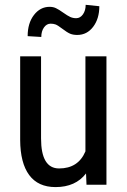

<svg xmlns="http://www.w3.org/2000/svg" viewBox="-20 -760 523 790"><path d="M334 -46.4 335.9 0H418V-528.3H331.5V-137.2C311.7 -90.3 275.6 -66.9 223.1 -66.9C173.7 -66.9 148.9 -108.1 148.9 -190.4V-528.3H63V-184.1C63.3 -120.9 75.7 -72.8 100.1 -39.8C124.5 -6.8 160.6 9.8 208.5 9.8C263.5 9.8 305.3 -9 334 -46.4ZM388.7 -734.4 332.5 -740.2C332.5 -724.6 328.8 -711.5 321.3 -700.9C313.8 -690.3 304.5 -685.1 293.5 -685.1C284.7 -685.1 276.5 -686.8 269 -690.2C261.6 -693.6 251.9 -699.5 240 -708C228.1 -716.5 218.3 -722.6 210.4 -726.3C202.6 -730.1 193.8 -731.9 184.1 -731.9C158.4 -731.9 136.9 -720.7 119.6 -698.2C102.4 -675.8 93.8 -646.8 93.8 -611.3L149.9 -607.9C149.9 -623.5 153.6 -636.6 160.9 -647C168.2 -657.4 177.4 -662.6 188.5 -662.6C196 -662.6 202.6 -661.5 208.5 -659.4C214.4 -657.3 223.8 -651.3 236.8 -641.4C249.8 -631.4 260.4 -624.8 268.6 -621.3C276.7 -617.9 286.5 -616.2 297.9 -616.2C324.5 -616.2 346.4 -627.4 363.3 -649.7C380.2 -672 388.7 -700.2 388.7 -734.4Z"/></svg>

Font: Roboto Condensed
Style: Regular
Weight: 400
Designer: Google
Version: Version 2.134; 2016